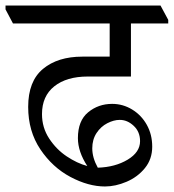

<svg xmlns="http://www.w3.org/2000/svg" viewBox="-51 -665 629 695"><path d="M101 -252Q101 -203 127 -163.5Q153 -124 190.5 -99Q228 -74 265 -64Q231 -116 231 -165Q231 -228 268 -258.5Q305 -289 355 -289Q394 -289 427.5 -268.5Q461 -248 480.5 -213Q500 -178 500 -134Q500 -89 473.5 -56.5Q447 -24 407 -7Q367 10 329 10Q269 10 204 -24.5Q139 -59 95 -124.5Q51 -190 51 -278Q51 -371 104.5 -415.5Q158 -460 247 -460H346V-580H-4L-31 -631V-645H530L558 -593V-580H423V-388H267Q190 -388 145.5 -352.5Q101 -317 101 -252ZM382 -231Q361 -231 337.5 -219Q314 -207 298.5 -183.5Q283 -160 283 -128Q283 -94 303 -58Q366 -60 411 -87Q456 -114 456 -154Q456 -188 433 -209.5Q410 -231 383 -231Z"/></svg>

Font: Martel
Style: Regular
Weight: 400
Designer: Dan Reynolds
Foundry: Dan Reynolds
Version: Version 1.001; ttfautohint (v1.1) -l 5 -r 5 -G 72 -x 0 -D la